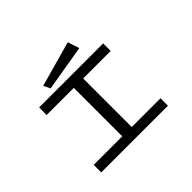

<svg xmlns="http://www.w3.org/2000/svg" viewBox="-165 -1066 1331 1331"><g transform="rotate(-45 500.0 -401.0)"><path d="M315 -660 653 -717 625 -802 291 -709ZM151 0H805V-73H523V-549H793V-623H165V-549H431V-74H151Z"/></g></svg>

Font: Inconsolata UltraExpanded
Style: Regular
Weight: 400
Width: 9
Monospace: yes
Designer: Raph Levien, Cyreal, Brenton Simpson
Foundry: Raph Levien, Cyreal, Google
Version: Version 3.100